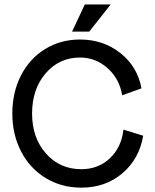

<svg xmlns="http://www.w3.org/2000/svg" viewBox="-20 -842 704 874"><path d="M350.1 12.2Q260.3 12.2 188.5 -31.2Q116.7 -74.7 76.4 -151.9Q36.1 -229 36.1 -325.2Q36.1 -421.4 75.4 -498.3Q114.7 -575.2 185.3 -618.7Q255.9 -662.1 344.2 -662.1Q450.2 -662.1 528.1 -600.3Q606 -538.6 624 -439.9L536.1 -408.2Q523.9 -483.4 469.7 -531.7Q415.5 -580.1 344.2 -580.1Q249.5 -580.1 187.7 -508.1Q126 -436 126 -325.2Q126 -214.8 189.2 -143.3Q252.4 -71.8 350.1 -71.8Q427.2 -71.8 480 -121.3Q532.7 -170.9 542 -252L631.8 -224.1Q613.8 -118.2 536.9 -53Q460 12.2 350.1 12.2ZM308.1 -698.2 366.2 -821.8H483.9L386.2 -698.2Z"/></svg>

Font: Apfel Grotezk
Style: Regular
Weight: 400
Designer: Luigi Gorlero
Foundry: © 2023, Luigi Gorlero & Collletttivo
Version: Version 2.000;Glyphs 3.2 (3217)